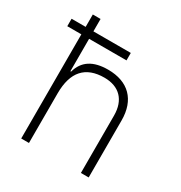

<svg xmlns="http://www.w3.org/2000/svg" viewBox="-171 -857 928 982"><g transform="rotate(30 293.0 -366.0)"><path d="M10.7 -615.2H93.8V0H139.6V-293C139.6 -419.9 196.3 -482.4 307.6 -482.4C395 -482.4 446.3 -430.7 446.3 -338.9V0H492.2V-336.9C492.2 -458 423.3 -527.3 303.2 -527.3C215.3 -527.3 162.6 -493.2 143.6 -423.8H139.6V-615.2H360.4V-659.2H139.6V-732.4H93.8V-659.2H10.7Z"/></g></svg>

Font: Cascadia Mono PL ExtraLight
Style: Regular
Weight: 200
Monospace: yes
Designer: Aaron Bell
Foundry: Saja Typeworks
Version: Version 2404.023